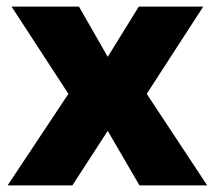

<svg xmlns="http://www.w3.org/2000/svg" viewBox="-20 -561 651 581"><path d="M15 -541H219L306 -389L400 -541H595L424 -277L607 0H402L306 -165L199 0H3L187 -277Z"/></svg>

Font: Montserrat V1
Style: Bold
Weight: 700
Designer: Julieta Ulanovsky
Foundry: Julieta Ulanovsky
Version: Version 6.001